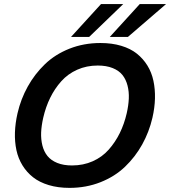

<svg xmlns="http://www.w3.org/2000/svg" viewBox="-20 -911 834 941"><path d="M328.1 -730 475.1 -891.1H584L417 -730ZM518.1 -730 665 -891.1H793.9L606.9 -730ZM320.8 9.8Q264.2 9.8 218.8 -3.9Q173.3 -17.6 142.1 -42.2Q110.8 -66.9 90.1 -100.6Q69.3 -134.3 60.5 -175Q51.8 -215.8 53.2 -261.5Q54.7 -307.1 65.9 -356Q82 -425.8 116 -486.8Q149.9 -547.9 200 -596.2Q250 -644.5 320.3 -672.4Q390.6 -700.2 472.2 -700.2Q528.8 -700.2 574.2 -686.5Q619.6 -672.9 650.6 -648.2Q681.6 -623.5 702.4 -589.8Q723.1 -556.2 731.9 -515.1Q740.7 -474.1 739.5 -428.5Q738.3 -382.8 727.1 -334Q710.9 -264.2 677 -203.1Q643.1 -142.1 593 -94Q543 -45.9 472.7 -18.1Q402.3 9.8 320.8 9.8ZM333 -100.1Q388.2 -100.1 434.3 -120.6Q480.5 -141.1 512.7 -177.5Q544.9 -213.9 566.9 -258.5Q588.9 -303.2 601.1 -356Q609.9 -394.5 611.3 -428Q612.8 -461.4 605 -491.7Q597.2 -522 580.1 -543.5Q563 -564.9 532.2 -577.4Q501.5 -589.8 459 -589.8Q404.3 -589.8 358.4 -569.3Q312.5 -548.8 280.3 -512.7Q248 -476.6 226.1 -431.9Q204.1 -387.2 191.9 -334Q183.1 -295.4 181.6 -262Q180.2 -228.5 187.7 -198.2Q195.3 -168 212.6 -146.5Q230 -125 260.5 -112.5Q291 -100.1 333 -100.1Z"/></svg>

Font: HK Grotesk Legacy
Style: Bold Italic
Weight: 700
Italic angle: -13°
Designer: Alfredo Marco Pradil
Foundry: Hanken Design Co.
Version: Version 2.022;PS 002.022;hotconv 1.0.88;makeotf.lib2.5.64775